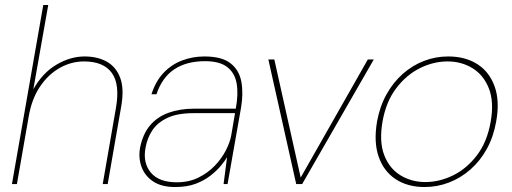

<svg xmlns="http://www.w3.org/2000/svg" viewBox="-20 -740 2060 772"><path d="M28 0 154 -720H174L114 -381Q151 -447 207 -480Q263 -513 320 -513Q372 -513 409.5 -492Q447 -471 463.5 -426.5Q480 -382 467 -310L413 0H393L446 -305Q463 -401 429.5 -447Q396 -493 318 -493Q266 -493 219.5 -466.5Q173 -440 140 -390.5Q107 -341 95 -269L48 0Z M684 12Q630 12 596.5 -10Q563 -32 549.5 -68Q536 -104 543 -145Q554 -201 583 -235.5Q612 -270 657.5 -286.5Q703 -303 760 -303H928Q939 -362 931.5 -404.5Q924 -447 893.5 -470.5Q863 -494 805 -494Q730 -494 681 -461.5Q632 -429 609 -361H589Q606 -414 638 -447.5Q670 -481 712.5 -497Q755 -513 802 -513Q872 -513 907 -485.5Q942 -458 950.5 -411Q959 -364 949 -306L895 0H879L893 -108Q885 -94 868.5 -74Q852 -54 826.5 -34Q801 -14 766.5 -1Q732 12 684 12ZM691 -7Q739 -7 777 -25.5Q815 -44 843 -73Q871 -102 888 -135Q905 -168 910 -197L925 -285H758Q693 -285 653 -266Q613 -247 592.5 -216Q572 -185 565 -145Q554 -85 586.5 -46Q619 -7 691 -7Z M1171 0 1059 -501H1083L1189 -26L1459 -501H1483L1195 0Z M1687 12Q1619 12 1571 -19.5Q1523 -51 1502.5 -110Q1482 -169 1496 -251Q1507 -312 1534 -360.5Q1561 -409 1599.5 -443Q1638 -477 1684.5 -495Q1731 -513 1782 -513Q1851 -513 1899.5 -482Q1948 -451 1969 -392Q1990 -333 1975 -251Q1964 -189 1937 -140.5Q1910 -92 1871 -58Q1832 -24 1785 -6Q1738 12 1687 12ZM1690 -8Q1747 -8 1802 -35Q1857 -62 1898 -116Q1939 -170 1953 -251Q1967 -331 1945.5 -385Q1924 -439 1879.5 -466Q1835 -493 1780 -493Q1723 -493 1668.5 -466Q1614 -439 1573 -385Q1532 -331 1518 -251Q1504 -170 1525 -116Q1546 -62 1590.5 -35Q1635 -8 1690 -8Z"/></svg>

Font: DM Sans 17pt Thin
Style: Italic
Weight: 250
Italic angle: -10°
Version: Version 4.004;gftools[0.9.30]